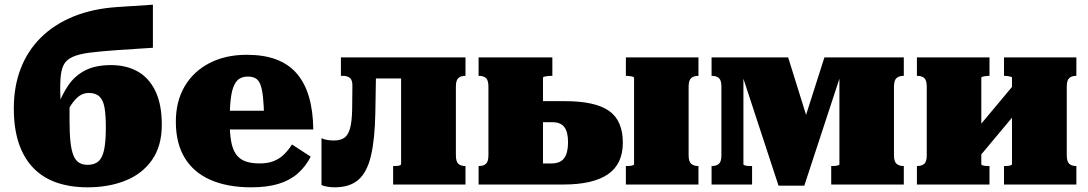

<svg xmlns="http://www.w3.org/2000/svg" viewBox="-20 -788 4645 820"><path d="M482 -758 633 -768V-584L481 -574Q409 -569 362.5 -563Q316 -557 289 -544.5Q262 -532 251 -509Q240 -486 238 -446.5Q236 -407 239 -346L277 -365Q277 -350 277 -334Q277 -318 277 -302.5Q277 -287 277 -273Q277 -218 281 -181.5Q285 -145 294 -123.5Q303 -102 318 -93Q333 -84 354 -84Q384 -84 401 -99.5Q418 -115 425 -150Q432 -185 432 -243Q432 -296 426.5 -328Q421 -360 405 -375.5Q389 -391 359 -391Q337 -391 319 -378.5Q301 -366 282.5 -338Q264 -310 239 -265L222 -324Q244 -383 272 -424Q300 -465 344 -487.5Q388 -510 454 -510Q519 -510 567.5 -483Q616 -456 643.5 -399.5Q671 -343 671 -255Q671 -164 629 -104.5Q587 -45 515.5 -16.5Q444 12 354 12Q281 12 222.5 -8Q164 -28 123 -70Q82 -112 60.5 -175.5Q39 -239 39 -325Q39 -418 68 -494Q97 -570 153.5 -626.5Q210 -683 292.5 -717Q375 -751 482 -758Z M961 -269Q961 -220 967 -185.5Q973 -151 987.5 -130Q1002 -109 1027 -99.5Q1052 -90 1088 -90Q1124 -90 1149 -100Q1174 -110 1193 -128.5Q1212 -147 1227 -171L1307 -119Q1285 -76 1251 -46.5Q1217 -17 1168.5 -2.5Q1120 12 1053 12Q951 12 878.5 -20Q806 -52 768.5 -114.5Q731 -177 731 -268Q731 -355 768.5 -419Q806 -483 874.5 -518.5Q943 -554 1034 -554Q1107 -554 1160 -534Q1213 -514 1247.5 -474Q1282 -434 1299.5 -374.5Q1317 -315 1318 -235H905V-315H1126L1108 -283Q1107 -340 1103 -375Q1099 -410 1091.5 -428.5Q1084 -447 1070.5 -454Q1057 -461 1039 -461Q1019 -461 1004.5 -453Q990 -445 980 -424Q970 -403 965.5 -365.5Q961 -328 961 -269Z M1484 -321 1485 -418Q1486 -445 1475 -454.5Q1464 -464 1446 -464H1436V-543H1587L1583 -306Q1581 -194 1564.5 -123.5Q1548 -53 1511 -20.5Q1474 12 1409 12Q1392 12 1376 9Q1360 6 1353 2V-198Q1360 -194 1373.5 -191Q1387 -188 1407 -188Q1434 -188 1450.5 -199.5Q1467 -211 1475 -240Q1483 -269 1484 -321ZM1693 -87V-543H1968V-464H1966Q1948 -464 1937.5 -454.5Q1927 -445 1927 -418V-125Q1927 -98 1937.5 -88.5Q1948 -79 1966 -79H1968V0H1659V-79H1663Q1669 -79 1676 -79.5Q1683 -80 1688 -82Q1693 -84 1693 -87ZM1505 -453V-543H1781V-453Z M2688 -86V-455Q2688 -459 2682.5 -460.5Q2677 -462 2670 -463Q2663 -464 2657 -464H2653V-543H2963V-464H2961Q2943 -464 2932 -454.5Q2921 -445 2921 -418V-125Q2921 -98 2932 -88.5Q2943 -79 2961 -79H2963V0H2653V-79H2657Q2663 -79 2670 -79.5Q2677 -80 2682.5 -82Q2688 -84 2688 -86ZM2299 -90H2335Q2373 -90 2389.5 -112.5Q2406 -135 2406 -180Q2406 -225 2390 -245.5Q2374 -266 2340 -266H2282V-356H2392Q2522 -356 2581 -314.5Q2640 -273 2640 -179Q2640 -87 2576 -43.5Q2512 0 2387 0H2024V-79H2026Q2045 -79 2055.5 -88.5Q2066 -98 2066 -125V-418Q2066 -445 2055.5 -454.5Q2045 -464 2026 -464H2024V-543H2339V-464H2330Q2324 -464 2317 -463Q2310 -462 2304.5 -460.5Q2299 -459 2299 -456Z M3346 -543 3458 -184 3356 -89 3501 -543H3840V-464H3838Q3820 -464 3809 -454.5Q3798 -445 3798 -418V-125Q3798 -98 3809 -88.5Q3820 -79 3838 -79H3840V0H3530V-79H3534Q3540 -79 3547 -79.5Q3554 -80 3559.5 -82Q3565 -84 3565 -86V-520L3587 -519L3415 5H3305L3133 -519L3155 -520V-86Q3155 -84 3160.5 -82Q3166 -80 3173 -79.5Q3180 -79 3186 -79H3192V0H3019V-79H3021Q3040 -79 3050.5 -88.5Q3061 -98 3061 -125V-418Q3061 -445 3050.5 -454.5Q3040 -464 3021 -464H3019V-543Z M3938 -125V-418Q3938 -445 3927.5 -454.5Q3917 -464 3898 -464H3896V-543H4206V-464H4202Q4196 -464 4189 -463Q4182 -462 4176.5 -460.5Q4171 -459 4171 -456V-86Q4171 -84 4176.5 -82Q4182 -80 4189 -79.5Q4196 -79 4201 -79H4206V0H3896V-79H3898Q3917 -79 3927.5 -88.5Q3938 -98 3938 -125ZM4302 -86V-456Q4302 -459 4296.5 -460.5Q4291 -462 4284.5 -463Q4278 -464 4272 -464H4268V-543H4577V-464H4575Q4557 -464 4546.5 -454.5Q4536 -445 4536 -418V-125Q4536 -98 4546.5 -88.5Q4557 -79 4575 -79H4577V0H4268V-79H4272Q4278 -79 4284.5 -79.5Q4291 -80 4296.5 -82Q4302 -84 4302 -86ZM4158 -113 4100 -175 4314 -431 4372 -369Z"/></svg>

Font: Roboto Serif Black
Style: Regular
Weight: 900
Designer: Greg Gazdowicz
Foundry: Commercial Type
Version: Version 1.008